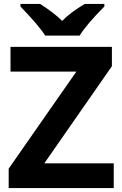

<svg xmlns="http://www.w3.org/2000/svg" viewBox="-20 -951 619 971"><path d="M555.2 0H23.9V-98.1L366.2 -588.9H33.2V-713.9H545.9V-616.2L204.1 -125H555.2ZM83.5 -931.2H182.6Q254.4 -885.7 294.4 -845.2Q335.4 -887.7 408.7 -931.2H507.8V-918Q418.5 -828.6 382.8 -771H208.5Q178.2 -819.8 83.5 -918Z"/></svg>

Font: OpenSans-Bold
Style: Bold
Weight: 700
Foundry: Ascender Corporation
Version: Version 1.10